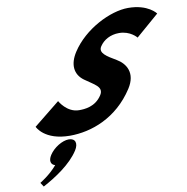

<svg xmlns="http://www.w3.org/2000/svg" viewBox="-118 -953 1378 1418"><g transform="rotate(-10 571.0 -244.5)"><path d="M336.1 40C386.1 40 400.2 80 367.8 130C307.6 223 191.3 299 94.6 351L74.7 320C74.7 320 150.9 275 205 210C172.8 201 163.9 170 189.8 130C222.2 80 288.1 40 336.1 40ZM936.1 -840C803.1 -840 603.6 -742 503.9 -588C448.2 -502 456.3 -425 523.5 -376C589.8 -327 660.3 -300 621.5 -240C571.6 -163 491 -159 450 -159C358 -159 308.2 -252 308.2 -252L111.9 -94C111.9 -94 158.3 15 351.3 15C512.3 15 707 -54 834.6 -251C904.5 -359 854.1 -437 787.3 -476C719.2 -516 662.6 -549 692.4 -595C721.5 -640 774.3 -669 838.3 -669C923.3 -669 968.4 -612 968.4 -612L1141.6 -762C1141.6 -762 1086.1 -840 936.1 -840Z"/></g></svg>

Font: Hussar
Style: BdWodka
Weight: 700
Foundry: Cannot Into Space Fonts
Version: Version 2.00